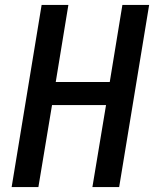

<svg xmlns="http://www.w3.org/2000/svg" viewBox="-20 -755 640 775"><path d="M27 0 148 -735H256L205 -424H423L474 -735H582L461 0H353L408 -331H190L135 0Z"/></svg>

Font: Iosevka Semibold Extended
Style: Italic
Weight: 600
Width: 7
Italic angle: -9°
Monospace: yes
Designer: Belleve Invis
Foundry: Belleve Invis
Version: Version 32.5.0; ttfautohint (v1.8.4)